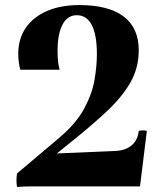

<svg xmlns="http://www.w3.org/2000/svg" viewBox="-20 -735 646 757"><path d="M532 0H154Q127 0 101.5 0Q76 0 47 2Q43 -25 47 -51L214 -192Q281 -249 312.5 -308Q344 -367 353 -422Q362 -477 362 -520Q362 -599 341.5 -637Q321 -675 283 -675Q246 -675 226.5 -638Q207 -601 207 -536Q207 -509 209 -491.5Q211 -474 215 -460H60Q56 -475 54 -490.5Q52 -506 52 -523Q52 -582 81.5 -625Q111 -668 165 -691.5Q219 -715 293 -715Q408 -715 467.5 -670Q527 -625 527 -537Q527 -467 494 -409.5Q461 -352 400 -295Q339 -238 255 -171L204 -130L437 -140Q475 -142 499 -162Q523 -182 527 -219Q543 -223 559 -219Z"/></svg>

Font: Poltawski Nowy
Style: Bold
Weight: 700
Designer: Adam Pótawski, Mateusz Machalski, Borys Kosmynka, Ania Wieluska
Foundry: Capitalics.wtf
Version: Version 1.001;gftools[0.9.25]